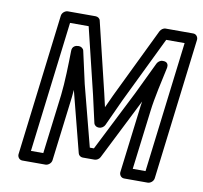

<svg xmlns="http://www.w3.org/2000/svg" viewBox="-78 -763 924 873"><g transform="rotate(10 383.5 -327.0)"><path d="M111 -25 185 -629H271L345 -324L373 -200C375 -190 385 -183 394 -183H398C409 -183 420 -191 424 -200L481 -324L629 -629H714L640 -25H581L615 -299C622 -358 642 -445 655 -505C657 -516 654 -532 633 -532H629C618 -532 608 -523 604 -515L533 -367L391 -86H372L299 -367L266 -515C264 -525 253 -532 244 -532H240C229 -532 212 -526 212 -505C211 -445 209 -358 202 -299L168 -25ZM58 0C57 11 65 25 80 25H187C198 25 213 15 215 0L252 -299C253 -310 254 -319 255 -332L327 -52C329 -43 338 -36 348 -36H402C412 -36 423 -42 428 -52L570 -334C568 -322 566 -310 565 -299L528 0C527 11 535 25 550 25H659C670 25 685 15 687 0L767 -654C768 -665 760 -679 745 -679H617C608 -679 597 -672 592 -662L436 -340L408 -279L394 -340L316 -663C314 -673 304 -679 294 -679H166C155 -679 140 -669 138 -654Z"/></g></svg>

Font: Falling Sky
Style: OuObl
Weight: 400
Designer: Paul D. Hunt
Foundry: Adobe Systems Incorporated
Version: Version 1.02